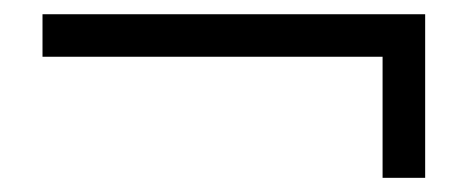

<svg xmlns="http://www.w3.org/2000/svg" viewBox="-20 -440 660 271"><path d="M580.1 -189H520V-359.9H40V-419.9H580.1Z"/></svg>

Font: Eeyek
Style: Regular
Weight: 400
Designer: Pravabati Chingangbam and Tabish
Foundry: SIL International
Version: Version 2.000